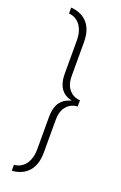

<svg xmlns="http://www.w3.org/2000/svg" viewBox="-162 -743 586 932"><g transform="rotate(20 131.5 -277.0)"><path d="M33.5 144.5Q42.5 144.5 57 141.5Q71.5 138.5 87.5 130.5Q103.5 122.5 117.8 107.2Q132 92 140.8 67.2Q149.5 42.5 149.5 6.5V-159Q149.5 -196.5 162.2 -218Q175 -239.5 193 -248.5Q211 -257.5 227.5 -257.5V-290Q211 -290 193 -299.2Q175 -308.5 162.2 -330Q149.5 -351.5 149.5 -389V-560Q149.5 -596 140.8 -620.8Q132 -645.5 117.8 -660.8Q103.5 -676 87.2 -684Q71 -692 56.8 -695Q42.5 -698 33.5 -698V-667.5Q43.5 -667.5 57 -662.5Q70.5 -657.5 83.5 -645.2Q96.5 -633 105.2 -611Q114 -589 114 -555V-387Q114 -358.5 119.8 -339.5Q125.5 -320.5 134.8 -308.2Q144 -296 154.5 -289.2Q165 -282.5 174.8 -279.2Q184.5 -276 190.5 -274.5Q184.5 -272.5 174.8 -269Q165 -265.5 154.5 -258.8Q144 -252 134.8 -240Q125.5 -228 119.8 -208.8Q114 -189.5 114 -161.5V1.5Q114 35.5 105.2 57.5Q96.5 79.5 83.5 91.8Q70.5 104 57 109Q43.5 114 33.5 114Z"/></g></svg>

Font: Anybody UltraCondensed Thin ExtraLight
Style: Regular
Weight: 250
Version: Version 1.111